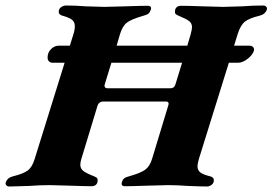

<svg xmlns="http://www.w3.org/2000/svg" viewBox="-67 -675 990 698"><path d="M903 -640Q897 -623 877 -618Q839 -609 823 -596Q807 -583 797 -551L784 -509H839Q849 -509 853.5 -503.5Q858 -498 856 -490Q851 -475 833 -461Q815 -447 799 -447H765L656 -97Q651 -80 651 -71Q651 -56 661.5 -48Q672 -40 697 -34Q715 -29 709 -12Q707 -6 700 -1.5Q693 3 686 3Q667 3 617 1Q578 -2 544 -2L468 0Q410 2 387 2Q372 2 376 -13Q379 -22 384.5 -26.5Q390 -31 402 -34Q445 -46 461.5 -58.5Q478 -71 486 -98L544 -289Q546 -295 546 -298Q546 -306 536 -306H309Q292 -306 287 -289L229 -98Q225 -86 225 -76Q225 -62 236 -53.5Q247 -45 275 -34Q282 -31 285 -28.5Q288 -26 288 -20Q288 -9 282 -3.5Q276 2 266 2Q243 2 187 0Q131 -2 113 -2Q79 -2 38 1Q-14 3 -33 3Q-40 3 -44 -1.5Q-48 -6 -46 -12Q-40 -29 -20 -34Q17 -43 33.5 -55Q50 -67 59 -97L168 -447H124Q116 -447 111 -452Q106 -457 106 -466Q106 -484 118.5 -496.5Q131 -509 147 -509H187L200 -551Q205 -566 205 -580Q205 -595 195 -603Q185 -611 160 -618Q142 -623 148 -640Q150 -646 157.5 -650.5Q165 -655 171 -655Q208 -655 245 -652Q295 -650 313 -650L389 -652Q447 -654 470 -654Q486 -654 481 -639Q478 -630 472.5 -625.5Q467 -621 455 -618Q410 -605 394 -592.5Q378 -580 369 -550L357 -509H614L626 -550Q631 -568 631 -576Q631 -590 621 -598Q611 -606 582 -618Q575 -621 572 -623.5Q569 -626 569 -632Q569 -643 575 -648.5Q581 -654 591 -654Q614 -654 670 -652Q726 -650 744 -650Q762 -650 814 -652Q853 -655 890 -655Q897 -655 901 -650.5Q905 -646 903 -640ZM595 -447H338L314 -369Q313 -367 313 -363Q313 -354 325 -354H552Q567 -354 571 -369Z"/></svg>

Font: EB Garamond ExtraBold
Style: Italic
Weight: 800
Italic angle: -17.2°
Designer: Georg Duffner and Octavio Pardo
Foundry: Georg Duffner
Version: Version 1.000